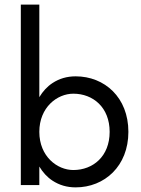

<svg xmlns="http://www.w3.org/2000/svg" viewBox="-20 -800 610 830"><path d="M150 -780H70V0H150V-80C165 -55 184 -34 207 -19C236 0 269 10 307 10C432 10 535 -82 535 -230C535 -379 432 -470 307 -470C269 -470 236 -460 207 -441C184 -426 165 -405 150 -380ZM454 -230C454 -124 382 -65 297 -65C227 -65 150 -124 150 -230C150 -336 227 -395 297 -395C382 -395 454 -336 454 -230Z"/></svg>

Font: Jost
Style: Regular
Weight: 400
Version: Version 3.710